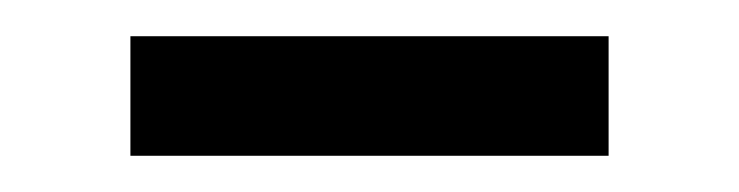

<svg xmlns="http://www.w3.org/2000/svg" viewBox="-20 -339 408 106"><path d="M52 -253V-319H316V-253Z"/></svg>

Font: Gantari
Style: Regular
Weight: 400
Designer: Anugrah Pasau
Foundry: Lafontype
Version: Version 1.000; ttfautohint (v1.8.3)